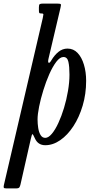

<svg xmlns="http://www.w3.org/2000/svg" viewBox="-84 -800 516 1071"><path d="M156 -780H234Q252.5 -780 255 -776.5Q257.5 -773 253.5 -757L187 -474.5Q182 -453.5 187.2 -450Q192.5 -446.5 202.5 -463.5Q220 -493 242.5 -511Q265 -529 292.5 -529Q326 -529 349 -504.5Q372 -480 384.2 -439.2Q396.5 -398.5 396.5 -349Q396.5 -276 377.2 -211Q358 -146 325.5 -96.2Q293 -46.5 252.2 -18.2Q211.5 10 168.5 10Q127.5 10 110.5 -28.5Q100.5 -51 97.2 -51.8Q94 -52.5 88 -26L30.5 228Q28 239.5 24 245.2Q20 251 5 251H-47.5Q-61 251 -62.8 247Q-64.5 243 -62.5 233L154.5 -699Q157.5 -712.5 158 -718.8Q158.5 -725 147 -725H144Q136 -725 134.5 -729.2Q133 -733.5 133 -745V-759.5Q133 -774 137.8 -777Q142.5 -780 156 -780ZM125.5 -134Q125.5 -109.5 129.2 -85.8Q133 -62 142.5 -46.5Q152 -31 168.5 -31Q186 -31 205 -53.5Q224 -76 241.5 -113.8Q259 -151.5 273 -197.8Q287 -244 295.2 -292.5Q303.5 -341 303.5 -384Q303.5 -428.5 297.5 -455.2Q291.5 -482 270 -482Q250.5 -482 230.2 -455.5Q210 -429 191.2 -386.8Q172.5 -344.5 157.8 -296.8Q143 -249 134.2 -205.5Q125.5 -162 125.5 -134Z"/></svg>

Font: Besley* Condensed
Style: Italic
Weight: 400
Width: 3
Italic angle: -13°
Designer: Owen Earl
Foundry: indestructible type*
Version: Version 3.000; ttfautohint (v1.8.3)